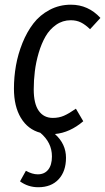

<svg xmlns="http://www.w3.org/2000/svg" viewBox="-20 -557 446 814"><path d="M279.8 -471.2Q245.6 -471.2 218 -451.9Q190.4 -432.6 173.1 -402.6Q155.8 -372.6 144 -332.8Q132.3 -293 127.7 -254.6Q123 -216.3 123 -178.2Q123 -117.2 144.3 -87.2Q165.5 -57.1 204.1 -57.1Q230 -57.1 251.2 -66.4Q272.5 -75.7 301.8 -96.2L333 -43Q276.4 5.4 212.9 11.2Q259.8 53.2 259.8 111.8Q259.8 169.4 228.5 203.1Q197.3 236.8 142.1 236.8Q99.1 236.8 64.9 211.9L89.8 167Q116.7 182.1 140.1 182.1Q168.5 182.1 184.3 162.4Q200.2 142.6 200.2 106Q200.2 47.4 150.9 5.9Q98.1 -8.3 68.6 -57.1Q39.1 -106 39.1 -181.2Q39.1 -230 47.6 -278.8Q56.2 -327.6 75.2 -374.8Q94.2 -421.9 121.6 -457.5Q148.9 -493.2 190.2 -515.1Q231.4 -537.1 280.8 -537.1Q354 -537.1 405.8 -481L361.8 -433.1Q341.8 -452.6 323 -461.9Q304.2 -471.2 279.8 -471.2Z"/></svg>

Font: Fira Sans Compressed Book
Style: Italic
Weight: 350
Width: 3
Italic angle: -8°
Designer: Carrois Corporate & Edenspiekermann AG
Foundry: Carrois Corporate GbR & Edenspiekermann AG
Version: Version 4.203;PS 004.203;hotconv 1.0.88;makeotf.lib2.5.64775